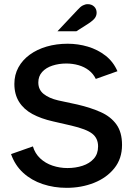

<svg xmlns="http://www.w3.org/2000/svg" viewBox="-20 -890 639 922"><path d="M300 12Q239 12 185 -6Q131 -24 91.5 -60Q52 -96 33 -150L138 -187Q148 -153 173 -129.5Q198 -106 232.5 -94.5Q267 -83 304 -83Q343 -83 376.5 -94Q410 -105 430.5 -128Q451 -151 451 -187Q451 -226 423 -248Q395 -270 322 -287L235 -307Q177 -320 135.5 -342.5Q94 -365 71.5 -401Q49 -437 49 -487Q49 -531 68.5 -566.5Q88 -602 123 -627.5Q158 -653 204.5 -666.5Q251 -680 305 -680Q355 -680 402 -666Q449 -652 486.5 -623Q524 -594 544 -548L440 -511Q428 -536 406.5 -552.5Q385 -569 357 -577Q329 -585 298 -585Q263 -585 232 -575Q201 -565 182.5 -544.5Q164 -524 164 -494Q164 -459 190 -438.5Q216 -418 259 -408L352 -388Q416 -373 464 -351.5Q512 -330 539 -292.5Q566 -255 566 -194Q566 -128 529 -82Q492 -36 431.5 -12Q371 12 300 12ZM256 -740 352 -842Q366 -858 378 -864Q390 -870 401 -870Q420 -870 432 -858.5Q444 -847 444 -829Q444 -816 436.5 -804.5Q429 -793 405 -777L347 -740Z"/></svg>

Font: Atkinson Hyperlegible Next Medium
Style: Regular
Weight: 500
Designer: Elliott Scott, Megan Eiswerth, Linus Boman, Theodore Petrosky, Letters from Sweden
Foundry: Applied Design Works, Letters from Sweden
Version: Version 2.001